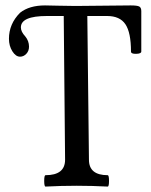

<svg xmlns="http://www.w3.org/2000/svg" viewBox="-20 -685 555 708"><path d="M148 3Q143 3 143 -18Q143 -39 148 -39Q220 -39 220 -96L215 -626H153Q57 -626 57 -584Q57 -568 73 -551Q87 -534 87 -513Q87 -497 77 -486.5Q67 -476 54 -476Q38 -476 25.5 -496Q13 -516 13 -542Q13 -597 54 -638Q88 -665 146 -665Q156 -665 195 -664Q234 -663 258 -663Q292 -663 360 -664Q428 -665 462 -665Q486 -665 493.5 -661Q501 -657 501 -644V-495Q501 -487 482 -486.5Q463 -486 463 -495Q463 -565 442.5 -595.5Q422 -626 375 -626H302L308 -96Q308 -39 377 -39Q382 -39 382 -18Q382 3 377 3Q320 0 263 0Q205 0 148 3Z"/></svg>

Font: Junicode Cond Medium
Style: Regular
Weight: 500
Width: 3
Designer: Peter S. Baker
Version: Version 2.201